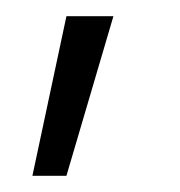

<svg xmlns="http://www.w3.org/2000/svg" viewBox="-20 -147 222 237"><path d="M20 70H62L120 -127H62Z"/></svg>

Font: Spoqa Han Sans Neo Light
Style: Regular
Weight: 300
Designer: [Spoqa Han Sans Neo] Dong-huui Kim ___ Younghwa Kang ___ Yujin Lee ___ [Noto Sans] Ryoko NISHIZUKA ____ (kana & ideograp
Foundry: Spoqa (http://www.spoqa-han-sans.com)
Version: Version 1.100;hotconv 1.0.109;makeotfexe 2.5.65596